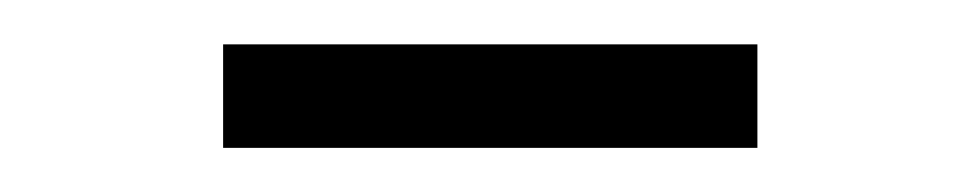

<svg xmlns="http://www.w3.org/2000/svg" viewBox="-20 -358 444 87"><path d="M81.1 -291V-337.9H323.2V-291Z"/></svg>

Font: Acari Sans Light
Style: Regular
Weight: 300
Designer: Alfredo Marco Pradil and Stefan Peev
Foundry: Hanken Design Co.
Version: Version 1.045;January 11, 2019;FontCreator 11.5.0.2425 64-bi